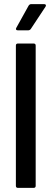

<svg xmlns="http://www.w3.org/2000/svg" viewBox="-20 -911 254 931"><path d="M67 -700H143Q153 -700 153 -690V-10Q153 0 143 0H67Q57 0 57 -10V-690Q57 -700 67 -700ZM131 -891H194Q200 -891 202 -887.5Q204 -884 201 -879L129 -770Q124 -764 117 -764H66Q60 -764 58 -767.5Q56 -771 59 -776L119 -884Q124 -891 131 -891Z"/></svg>

Font: Barlow Semi Condensed Medium
Style: Regular
Weight: 500
Width: 4
Designer: Jeremy Tribby
Foundry: Tribby Type
Version: Version 1.422; ttfautohint (v1.8)